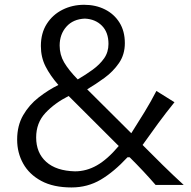

<svg xmlns="http://www.w3.org/2000/svg" viewBox="-20 -784 811 814"><path d="M283.2 10.7Q206.5 10.7 155.3 -16.8Q104 -44.4 78.4 -90.3Q52.7 -136.2 52.7 -191.9Q52.7 -251.5 78.1 -295.4Q103.5 -339.4 143.8 -370.8Q184.1 -402.3 227.5 -423.8Q192.9 -463.4 173.1 -502.4Q153.3 -541.5 153.3 -588.9Q153.3 -643.6 178.2 -682.6Q203.1 -721.7 244.9 -742.7Q286.6 -763.7 336.9 -763.7Q385.7 -763.7 424.8 -744.1Q463.9 -724.6 486.6 -688.2Q509.3 -651.9 509.3 -601.1Q509.3 -552.7 484.4 -516.6Q459.5 -480.5 422.6 -453.6Q385.7 -426.8 349.6 -405.3L536.6 -219.2Q565.4 -264.6 592.3 -308.3Q619.1 -352.1 643.1 -398.4L719.7 -350.6Q684.1 -306.6 650.9 -261.5Q617.7 -216.3 584.5 -169.4Q626.5 -127 669.7 -84.5Q712.9 -42 758.8 0H639.6Q590.8 -56.6 529.8 -117.2H520.5Q462.9 -55.2 407 -22.2Q351.1 10.7 283.2 10.7ZM309.6 -447.3Q343.8 -467.3 373.3 -488.8Q402.8 -510.3 421.4 -536.6Q439.9 -563 439.9 -597.7Q439.9 -647 412.1 -675Q384.3 -703.1 339.8 -705.1Q290 -703.1 261.5 -670.9Q232.9 -638.7 232.9 -590.8Q232.9 -552.2 251.7 -519.8Q270.5 -487.3 309.6 -447.3ZM483.4 -165 271 -377Q211.9 -347.2 172.6 -305.2Q133.3 -263.2 133.3 -201.2Q133.3 -136.2 175.8 -97.9Q218.3 -59.6 297.9 -57.6Q346.2 -57.6 390.6 -82.8Q435.1 -107.9 483.4 -165Z"/></svg>

Font: Pinar-DS2-FD Regular
Style: Regular
Weight: 400
Designer: Amin Abedi
Version: Version 2.000